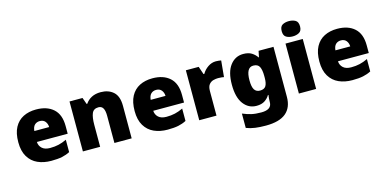

<svg xmlns="http://www.w3.org/2000/svg" viewBox="-89 -1294 4128 2053"><g transform="rotate(-15 1975.5 -268.0)"><path d="M315 -563Q436 -563 506 -500Q576 -437 576 -310V-225H235Q237 -182 267.5 -154Q298 -126 356 -126Q408 -126 451 -136Q494 -146 540 -168V-31Q500 -10 452.5 0Q405 10 333 10Q249 10 183.5 -19.5Q118 -49 80 -112Q42 -175 42 -273Q42 -373 76.5 -437Q111 -501 172.5 -532Q234 -563 315 -563ZM322 -433Q288 -433 265.5 -412Q243 -391 239 -345H403Q402 -382 381.5 -407.5Q361 -433 322 -433Z M1030 -563Q1116 -563 1170 -515Q1224 -467 1224 -360V0H1033V-302Q1033 -357 1017 -385Q1001 -413 966 -413Q912 -413 893.5 -369Q875 -325 875 -242V0H684V-553H828L854 -480H861Q887 -519 929.5 -541Q972 -563 1030 -563Z M1603 -563Q1724 -563 1794 -500Q1864 -437 1864 -310V-225H1523Q1525 -182 1555.5 -154Q1586 -126 1644 -126Q1696 -126 1739 -136Q1782 -146 1828 -168V-31Q1788 -10 1740.5 0Q1693 10 1621 10Q1537 10 1471.5 -19.5Q1406 -49 1368 -112Q1330 -175 1330 -273Q1330 -373 1364.5 -437Q1399 -501 1460.5 -532Q1522 -563 1603 -563ZM1610 -433Q1576 -433 1553.5 -412Q1531 -391 1527 -345H1691Q1690 -382 1669.5 -407.5Q1649 -433 1610 -433Z M2306 -563Q2322 -563 2339 -561Q2356 -559 2364 -557L2347 -377Q2337 -379 2322.5 -381Q2308 -383 2282 -383Q2258 -383 2230.5 -376Q2203 -369 2183 -345.5Q2163 -322 2163 -272V0H1972V-553H2114L2144 -465H2153Q2176 -506 2217.5 -534.5Q2259 -563 2306 -563Z M2608 -563Q2666 -563 2701.5 -540.5Q2737 -518 2759 -485H2763L2777 -553H2942V1Q2942 118 2869.5 179Q2797 240 2647 240Q2580 240 2529 233Q2478 226 2431 208V49Q2481 70 2526 80.5Q2571 91 2636 91Q2751 91 2751 9V-1Q2751 -30 2757 -70H2751Q2732 -37 2697 -13.5Q2662 10 2605 10Q2517 10 2462 -63Q2407 -136 2407 -276Q2407 -416 2463 -489.5Q2519 -563 2608 -563ZM2680 -415Q2601 -415 2601 -273Q2601 -201 2621 -169.5Q2641 -138 2683 -138Q2730 -138 2748 -167.5Q2766 -197 2766 -256V-279Q2766 -344 2748.5 -379.5Q2731 -415 2680 -415Z M3171 -776Q3212 -776 3242.5 -759Q3273 -742 3273 -691Q3273 -642 3242.5 -624.5Q3212 -607 3171 -607Q3129 -607 3099.5 -624.5Q3070 -642 3070 -691Q3070 -742 3099.5 -759Q3129 -776 3171 -776ZM3266 -553V0H3075V-553Z M3648 -563Q3769 -563 3839 -500Q3909 -437 3909 -310V-225H3568Q3570 -182 3600.5 -154Q3631 -126 3689 -126Q3741 -126 3784 -136Q3827 -146 3873 -168V-31Q3833 -10 3785.5 0Q3738 10 3666 10Q3582 10 3516.5 -19.5Q3451 -49 3413 -112Q3375 -175 3375 -273Q3375 -373 3409.5 -437Q3444 -501 3505.5 -532Q3567 -563 3648 -563ZM3655 -433Q3621 -433 3598.5 -412Q3576 -391 3572 -345H3736Q3735 -382 3714.5 -407.5Q3694 -433 3655 -433Z"/></g></svg>

Font: Noto Sans Syriac Western Black
Style: Regular
Weight: 900
Designer: Patrick Giasson and the Monotype Design Team
Foundry: Monotype Imaging Inc.
Version: Version 3.000; ttfautohint (v1.8.4.7-5d5b)